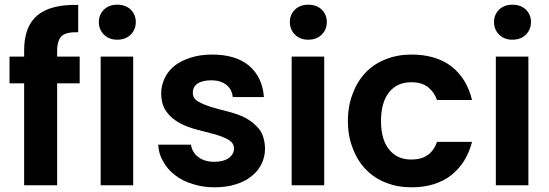

<svg xmlns="http://www.w3.org/2000/svg" viewBox="-20 -798 2365 827"><path d="M21 -554.2H84V-582Q84 -685.1 142.1 -732.9Q200.2 -779.8 316.9 -776.9V-659.2Q265.1 -660.6 246.1 -643.1Q226.1 -624.5 226.1 -577.1V-554.2H323.2V-439H226.1V0H84V-439H21Z M553.7 0H413.6V-554.2H553.7ZM405.8 -703.1Q405.8 -734.9 427.7 -756.8Q450.2 -777.8 484.9 -777.8Q520.5 -777.8 543 -756.8Q564.9 -734.9 564.9 -703.1Q564.9 -670.9 543 -648.9Q521 -627 484.9 -627Q449.7 -627 427.7 -648.9Q405.8 -670.9 405.8 -703.1Z M1121.6 -158.2Q1121.6 -123 1106.4 -91.8Q1092.8 -62.5 1063.5 -39.1Q1033.7 -15.1 994.6 -3.9Q956.1 8.8 903.3 8.8Q852.1 8.8 808.6 -5.9Q763.7 -19.5 732.4 -44.9Q700.7 -69.3 682.6 -103Q663.1 -135.7 661.6 -174.8H802.7Q807.1 -142.6 833.5 -122.1Q860.4 -101.1 902.3 -101.1Q943.8 -101.1 966.8 -118.2Q987.8 -134.8 987.8 -158.2Q987.8 -182.1 964.4 -195.8Q942.4 -208.5 906.7 -219.2L831.5 -238.8Q787.6 -250 755.4 -267.1Q719.2 -286.6 697.8 -315.9Q674.3 -346.7 674.3 -397Q674.3 -429.2 689.5 -461.9Q704.6 -493.2 732.4 -515.1Q757.8 -535.6 801.8 -549.8Q842.3 -563 893.6 -563Q996.1 -563 1053.7 -514.2Q1110.8 -464.4 1116.7 -379.9H982.4Q979.5 -412.6 955.6 -432.1Q931.2 -452.1 889.6 -452.1Q852.1 -452.1 830.6 -438Q810.5 -423.3 810.5 -398.9Q810.5 -374 833.5 -360.8Q857.9 -346.7 890.6 -336.9Q919.4 -328.1 964.4 -316.9Q1008.3 -305.7 1039.6 -289.1Q1074.7 -269 1097.7 -240.2Q1120.1 -209 1121.6 -158.2Z M1376.5 0H1236.3V-554.2H1376.5ZM1228.5 -703.1Q1228.5 -734.9 1250.5 -756.8Q1272.9 -777.8 1307.6 -777.8Q1343.3 -777.8 1365.7 -756.8Q1387.7 -734.9 1387.7 -703.1Q1387.7 -670.9 1365.7 -648.9Q1343.8 -627 1307.6 -627Q1272.5 -627 1250.5 -648.9Q1228.5 -670.9 1228.5 -703.1Z M1478.5 -276.9Q1478.5 -342.8 1499.5 -395Q1519.5 -448.7 1555.2 -485.8Q1591.3 -523.4 1642.1 -543Q1692.4 -563 1752.4 -563Q1857.4 -563 1924.3 -512.2Q1990.7 -460.4 2013.2 -367.2H1862.3Q1850.6 -401.4 1823.2 -422.9Q1796.4 -443.8 1751.5 -443.8Q1690.4 -443.8 1656.2 -400.9Q1621.1 -356.9 1621.1 -276.9Q1621.1 -196.3 1656.2 -153.8Q1690.4 -110.8 1751.5 -110.8Q1836.4 -110.8 1862.3 -187H2013.2Q1990.2 -96.7 1924.3 -43.9Q1856.9 8.8 1752.4 8.8Q1692.4 8.8 1642.1 -11.2Q1591.8 -30.8 1555.2 -68.8Q1519.5 -106 1499.5 -159.2Q1478.5 -211.4 1478.5 -276.9Z M2255.9 0H2115.7V-554.2H2255.9ZM2107.9 -703.1Q2107.9 -734.9 2129.9 -756.8Q2152.3 -777.8 2187 -777.8Q2222.7 -777.8 2245.1 -756.8Q2267.1 -734.9 2267.1 -703.1Q2267.1 -670.9 2245.1 -648.9Q2223.1 -627 2187 -627Q2151.9 -627 2129.9 -648.9Q2107.9 -670.9 2107.9 -703.1Z"/></svg>

Font: PoppinsZ SemiBold
Style: Regular
Weight: 600
Designer: Ninad Kale (Devanagari), Jonny Pinhorn (Latin)
Foundry: Indian Type Foundry
Version: Version 3.002;FEAKit 1.0